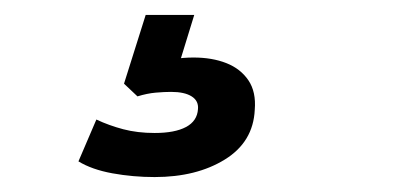

<svg xmlns="http://www.w3.org/2000/svg" viewBox="-20 -40 540 257"><path d="M187 197Q158 197 130.5 192Q103 187 85 176L109 120Q126 128 145 133Q164 138 187 138Q214 138 229 130Q244 122 245 106Q246 95 236.5 89Q227 83 209 83Q200 83 188.5 84Q177 85 164 89L146 72L175 -20H240L216 58L187 45Q199 41 212.5 39Q226 37 239 37Q264 37 283 44.5Q302 52 312.5 67.5Q323 83 321 107Q319 150 281 173.5Q243 197 187 197Z"/></svg>

Font: Nunito Sans 10pt
Style: Bold Italic
Weight: 700
Italic angle: -9°
Designer: Vernon Adams
Foundry: Vernon Adams
Version: Version 3.101;gftools[0.9.27]